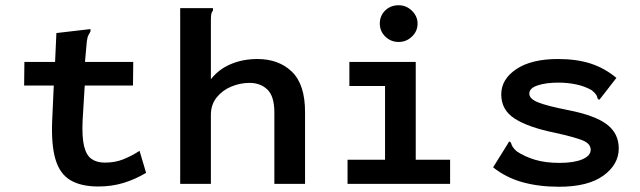

<svg xmlns="http://www.w3.org/2000/svg" viewBox="-20 -701 2440 732"><path d="M355 10Q289 10 248.5 -14Q208 -38 191.5 -93.5Q175 -149 179 -242L185 -375H72L73 -465H190L195 -575L315 -589L325 -590V-581Q321 -574 317 -566.5Q313 -559 311 -543L304 -465H488L487 -375H303L295 -243Q292 -179 300.5 -144Q309 -109 329 -95Q349 -81 380 -81Q419 -81 451 -94Q483 -107 512 -126L537 -42Q495 -17 450.5 -3.5Q406 10 355 10Z M667 -670H792V-661Q787 -655 785.5 -647.5Q784 -640 784 -624V-399Q815 -438 861 -457Q907 -476 961 -476Q1043 -476 1093 -427.5Q1143 -379 1143 -274V0H1026V-272Q1026 -334 999.5 -359.5Q973 -385 931 -385Q896 -385 862 -371Q828 -357 806 -329.5Q784 -302 784 -263V0H667Z M1305 0V-92H1448V-373H1312V-465H1565V-92H1696V0ZM1500 -541Q1470 -541 1449 -561.5Q1428 -582 1428 -611Q1428 -641 1448.5 -661Q1469 -681 1500 -681Q1529 -681 1550.5 -660Q1572 -639 1572 -611Q1572 -582 1550.5 -561.5Q1529 -541 1500 -541Z M2111 11Q2034 11 1971.5 -6.5Q1909 -24 1860 -63L1916 -153L1921 -162L1928 -157Q1930 -149 1934 -142Q1938 -135 1950 -124Q1980 -104 2019.5 -92Q2059 -80 2113 -80Q2168 -80 2200 -93.5Q2232 -107 2232 -130Q2232 -153 2202 -165.5Q2172 -178 2095 -195Q1996 -215 1943.5 -248Q1891 -281 1891 -341Q1891 -399 1948.5 -437.5Q2006 -476 2107 -476Q2179 -476 2232.5 -458.5Q2286 -441 2330 -404L2271 -328L2264 -320L2258 -326Q2257 -334 2252.5 -340.5Q2248 -347 2236 -357Q2210 -372 2177.5 -379Q2145 -386 2109 -386Q2062 -386 2030 -375.5Q1998 -365 1998 -344Q1998 -324 2032 -310.5Q2066 -297 2147 -281Q2249 -261 2294 -226.5Q2339 -192 2339 -135Q2339 -74 2280.5 -31.5Q2222 11 2111 11Z"/></svg>

Font: Inconsolata Expanded Bold
Style: Regular
Weight: 700
Width: 7
Monospace: yes
Designer: Raph Levien, Cyreal, Brenton Simpson
Foundry: Raph Levien, Cyreal, Google
Version: Version 3.001; ttfautohint (v1.8.2.53-6de2)